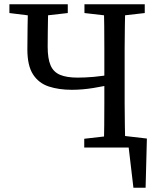

<svg xmlns="http://www.w3.org/2000/svg" viewBox="-20 -690 741 898"><path d="M547 0V-56L667 -42L661 188H604L577 -41L634 0ZM145 -614 24 -629V-670H297V-629L165 -614ZM316 -270Q255 -270 208 -285.5Q161 -301 134.5 -342Q108 -383 108 -459Q108 -511 109 -565.5Q110 -620 111 -670H206Q205 -638 204.5 -604.5Q204 -571 203.5 -538Q203 -505 203 -471Q203 -416 216.5 -384.5Q230 -353 261 -340Q292 -327 343 -327Q378 -327 418.5 -330.5Q459 -334 515 -344V-298Q469 -287 417 -278.5Q365 -270 316 -270ZM374 0V-41L505 -56H526L657 -41V0ZM465 0Q467 -51 467.5 -102.5Q468 -154 468 -206.5Q468 -259 468 -313V-359Q468 -411 468 -463Q468 -515 467.5 -567Q467 -619 465 -670H566Q565 -620 564 -568Q563 -516 563 -464Q563 -412 563 -359V-310Q563 -259 563 -207Q563 -155 564 -103.5Q565 -52 566 0ZM505 -614 375 -629V-670H657V-629L526 -614Z"/></svg>

Font: Source Serif 4 Variable
Style: Regular
Weight: 400
Designer: Frank Grießhammer
Foundry: Adobe
Version: Version 4.005;hotconv 1.1.0;makeotfexe 2.6.0